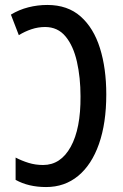

<svg xmlns="http://www.w3.org/2000/svg" viewBox="-20 -745 497 775"><path d="M166 10Q95 10 43 -19V-109Q68 -96 95.5 -87.5Q123 -79 154 -79Q225 -79 265.5 -152.5Q306 -226 305 -356Q305 -432 290.5 -496Q276 -560 244.5 -598Q213 -636 162 -636Q134 -636 107 -627Q80 -618 56 -603L24 -686Q57 -706 94.5 -715.5Q132 -725 171 -725Q253 -725 305.5 -678.5Q358 -632 383.5 -550.5Q409 -469 409 -364Q409 -248 379.5 -164Q350 -80 295.5 -35Q241 10 166 10Z"/></svg>

Font: Noto Sans ExtraCondensed Medium
Style: Regular
Weight: 500
Width: 2
Designer: Monotype Design Team
Foundry: Monotype Imaging Inc.
Version: Version 2.013; ttfautohint (v1.8.4.7-5d5b)